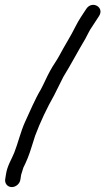

<svg xmlns="http://www.w3.org/2000/svg" viewBox="-20 -668 429 781"><path d="M63 62 66 43C67 39 74 17 75 14C89 -14 98 -36 109 -72L123 -116C143 -170 172 -231 200 -280C211 -301 226 -333 238 -356C269 -406 297 -460 327 -510C337 -528 344 -545 355 -560C367 -578 373 -588 383 -603C406 -638 355 -668 331 -632C317 -611 300 -586 287 -560C268 -521 243 -483 222 -443C211 -422 197 -404 185 -382C172 -359 157 -324 146 -304C123 -266 100 -211 81 -170C65 -135 52 -82 38 -47C28 -21 9 6 4 43L1 62C-1 79 11 93 28 93C45 93 61 79 63 62Z"/></svg>

Font: PolanStronk
Style: BdIta
Weight: 700
Version: Version 1.0